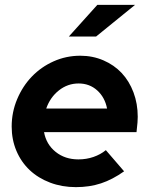

<svg xmlns="http://www.w3.org/2000/svg" viewBox="-20 -758 616 789"><path d="M490 -54Q442 -20 395 -4.5Q348 11 292 11Q235 11 186 -7.5Q137 -26 102 -59Q67 -92 47.5 -138Q28 -184 28 -238Q28 -297 50.5 -350.5Q73 -404 111 -443.5Q149 -483 200.5 -506Q252 -529 310 -529Q361 -529 405 -510Q449 -491 480 -458Q511 -425 528.5 -378.5Q546 -332 546 -278Q546 -267 545 -254.5Q544 -242 541 -215H161Q170 -165 208.5 -134Q247 -103 302 -103Q335 -103 364 -113Q393 -123 415 -141ZM303 -415Q258 -415 222 -386.5Q186 -358 170 -312H420Q411 -358 379.5 -386.5Q348 -415 303 -415ZM380 -738H535L375 -608H263Z"/></svg>

Font: Red Hat Display
Style: Bold Italic
Weight: 700
Italic angle: -12°
Designer: Pentagram / MCKL
Foundry: Pentagram / MCKL
Version: Version 1.003; Red Hat Display Bold Italic